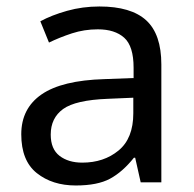

<svg xmlns="http://www.w3.org/2000/svg" viewBox="-20 -565 601 595"><path d="M288.1 -544.9Q386.2 -544.9 433.1 -502Q480 -459 480 -365.2V0H416L398.9 -76.2H395Q359.9 -32.2 321 -11.2Q282.2 9.8 214.8 9.8Q142.1 9.8 94 -28.6Q45.9 -66.9 45.9 -148.9Q45.9 -229 108.9 -272.5Q171.9 -315.9 303.2 -319.8L394 -323.2V-355Q394 -421.9 365 -448Q335.9 -474.1 283.2 -474.1Q241.2 -474.1 203.1 -461.7Q165 -449.2 131.8 -433.1L105 -499Q140.1 -518.1 188 -531.5Q235.8 -544.9 288.1 -544.9ZM393.1 -262.2 314 -258.8Q213.9 -254.9 175.5 -227.1Q137.2 -199.2 137.2 -147.9Q137.2 -103 164.6 -82Q191.9 -61 234.9 -61Q301.8 -61 347.4 -98.6Q393.1 -136.2 393.1 -213.9Z"/></svg>

Font: Defago Noto Sans
Style: Regular
Weight: 400
Designer: John M. Durdin
Foundry: Lao IT Dev Co., Ltd.
Version: Version 1.000 2007 initial release